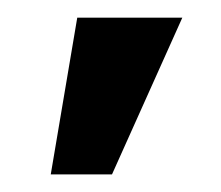

<svg xmlns="http://www.w3.org/2000/svg" viewBox="-20 -747 249 216"><path d="M106 -550.8H37.1L66.9 -727.1H185.1Z"/></svg>

Font: Lorenzo Sans Medium
Style: Regular
Weight: 500
Foundry: Intel Corporation
Version: Version 1.00; ttfautohint (v1.5)